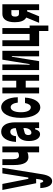

<svg xmlns="http://www.w3.org/2000/svg" viewBox="1150 -1830 900 3240"><g transform="rotate(-90 1600.0 -210.0)"><path d="M128 -50H202L193 10C185 51 176 70 163 70C150 70 141 55 134 20H46C54 152 94 220 163 220C222 220 260 165 279 57L388 -620H294L224 -182H202L116 -620H14Z M748 0V-620H649V-358C636 -346 618 -340 591 -340C554 -340 534 -372 534 -440V-620H435V-420C435 -263 481 -180 569 -180C601 -180 626 -186 649 -198V0Z M1059 -66V0H1156V-400C1156 -555 1099 -640 996 -640C900 -640 833 -546 825 -390H922C926 -450 954 -486 996 -486C1018 -486 1034 -477 1044 -460C1053 -445 1058 -423 1059 -394L955 -367C882 -347 840 -279 840 -172C840 -60 884 16 954 16C997 16 1024 -13 1037 -66ZM1059 -242C1059 -180 1025 -130 980 -130C953 -130 941 -150 941 -186C941 -215 956 -238 977 -243L1059 -265Z M1410 20C1499 20 1565 -83 1573 -238H1481C1470 -177 1445 -140 1410 -140C1358 -140 1326 -203 1326 -307C1326 -414 1359 -480 1411 -480C1451 -480 1480 -435 1489 -360H1579C1577 -528 1509 -640 1411 -640C1303 -640 1231 -507 1231 -307C1231 -112 1301 20 1410 20Z M1743 0V-226H1858V0H1957V-620H1858V-386H1743V-620H1644V0Z M2188 0 2262 -460H2273L2269 -264V0H2363V-620H2213L2138 -160H2127L2132 -356V-620H2038V0Z M2789 156V-160H2746V-620H2647V-160H2541V-620H2442V0H2697V156Z M3148 0V-620H2984C2895 -620 2845 -544 2845 -411C2845 -322 2866 -259 2909 -227C2914 -223 2919 -220 2924 -217L2835 0H2945L3027 -202H3049V0ZM2984 -340C2955 -340 2940 -363 2940 -404C2940 -447 2955 -468 2984 -468H3049V-340Z"/></g></svg>

Font: Yard Headline
Style: Regular
Weight: 400
Monospace: yes
Designer: Roman Shamin
Foundry: Evil Martians
Version: Version 1.000